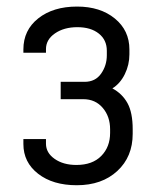

<svg xmlns="http://www.w3.org/2000/svg" viewBox="-20 -545 468 573"><path d="M161.1 -300.8H232.4Q264.6 -300.8 281.7 -325.2Q298.8 -349.6 298.8 -379.9V-393.6Q298.8 -425.8 274.9 -444.8Q251 -463.9 210.9 -463.9Q170.9 -463.9 144 -445.3Q117.2 -426.8 117.2 -398.4V-387.7H49.8V-397.5Q49.8 -455.1 94.2 -490.2Q138.7 -525.4 210 -525.4Q279.3 -525.4 322.8 -489.7Q366.2 -454.1 366.2 -397.5V-382.8Q366.2 -351.6 352.5 -323.7Q338.9 -295.9 315.4 -281.2Q344.7 -265.6 360.4 -237.3Q376 -209 376 -159.2V-145.5Q376 -77.1 330.1 -34.7Q284.2 7.8 209 7.8Q137.7 7.8 93.8 -26.4Q49.8 -60.5 49.8 -115.2V-129.9H117.2V-116.2Q117.2 -88.9 143.1 -70.8Q168.9 -52.7 208 -52.7Q255.9 -52.7 282.2 -79.6Q308.6 -106.4 308.6 -148.4V-159.2Q308.6 -197.3 286.6 -223.1Q264.6 -249 228.5 -249H161.1Z"/></svg>

Font: Dinish Condensed
Style: Regular
Weight: 400
Width: 3
Designer: Bert Driehuis
Foundry: Playbeing
Version: Version 3.006; git-39231f3c-release